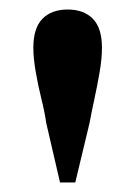

<svg xmlns="http://www.w3.org/2000/svg" viewBox="-20 -845 285 403"><path d="M122 -825Q156 -825 175 -805.5Q194 -786 194 -745Q194 -722 189 -693Q184 -664 178 -636.5Q172 -609 168 -587L138 -462H106L77 -587Q74 -609 67 -637Q60 -665 55 -694Q50 -723 50 -745Q50 -786 69 -805.5Q88 -825 122 -825Z"/></svg>

Font: Noto Serif SC ExtraLight ExtraBold
Style: Regular
Weight: 800
Version: Version 2.002-H1;hotconv 1.1.0;makeotfexe 2.6.0